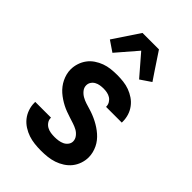

<svg xmlns="http://www.w3.org/2000/svg" viewBox="-228 -857 957 957"><g transform="rotate(45 250.0 -378.5)"><path d="M249 8Q226 8 203.5 5.5Q181 3 160 -4Q139 -11 119.5 -23.5Q100 -36 86 -53.5Q72 -71 64.5 -93Q57 -115 57 -137V-144H168V-142Q168 -128 176 -116.5Q184 -105 196 -98.5Q208 -92 221.5 -90Q235 -88 249 -88Q262 -88 275.5 -90Q289 -92 301 -97.5Q313 -103 321.5 -114Q330 -125 330 -138Q330 -154 319.5 -167.5Q309 -181 295 -188.5Q281 -196 265.5 -201Q250 -206 234.5 -211Q219 -216 204 -221.5Q189 -227 174.5 -234.5Q160 -242 146.5 -251Q133 -260 121 -270.5Q109 -281 99 -294Q89 -307 82 -321.5Q75 -336 71 -351.5Q67 -367 67 -383Q67 -405 74 -426.5Q81 -448 94 -465.5Q107 -483 125.5 -495.5Q144 -508 164.5 -515.5Q185 -523 207 -525.5Q229 -528 251 -528Q273 -528 295 -525.5Q317 -523 337.5 -515.5Q358 -508 376.5 -495.5Q395 -483 408.5 -465Q422 -447 428.5 -426Q435 -405 435 -383V-376H324V-378Q324 -391 317 -402.5Q310 -414 299.5 -420.5Q289 -427 276.5 -429.5Q264 -432 251 -432Q239 -432 226.5 -430Q214 -428 203 -422Q192 -416 185 -405.5Q178 -395 178 -382Q178 -366 188.5 -353Q199 -340 213 -332Q227 -324 242.5 -319Q258 -314 273.5 -309.5Q289 -305 304 -299Q319 -293 333.5 -285.5Q348 -278 361.5 -269Q375 -260 387 -249.5Q399 -239 409 -226.5Q419 -214 426 -199.5Q433 -185 437 -169Q441 -153 441 -137Q441 -115 433.5 -93Q426 -71 412 -53.5Q398 -36 378.5 -23.5Q359 -11 338 -4Q317 3 294.5 5.5Q272 8 249 8ZM156 -589 100 -627 192 -765H308L369 -673L400 -627L344 -589L250 -698Z"/></g></svg>

Font: Iosevka
Style: Bold
Weight: 700
Monospace: yes
Designer: Belleve Invis
Foundry: Belleve Invis
Version: Version 32.5.0; ttfautohint (v1.8.4)